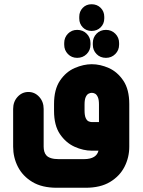

<svg xmlns="http://www.w3.org/2000/svg" viewBox="-20 -711 673 906"><path d="M354 -632Q354 -657 370.5 -674Q387 -691 412 -691Q438 -691 455 -674Q472 -657 472 -632V-624Q472 -599 455 -582Q438 -565 412 -565Q387 -565 370.5 -582Q354 -599 354 -624ZM344 -438Q318 -438 300.5 -456Q283 -474 283 -500V-508Q283 -534 300.5 -552Q318 -570 344 -570Q371 -570 389 -552Q407 -534 407 -508V-500Q407 -474 389 -456Q371 -438 344 -438ZM480 -438Q453 -438 435.5 -456Q418 -474 418 -500V-508Q418 -534 435.5 -552Q453 -570 480 -570Q506 -570 524 -552Q542 -534 542 -508V-500Q542 -474 524 -456Q506 -438 480 -438ZM445 0H413Q373 0 332 -18.5Q291 -37 263 -78Q235 -119 235 -188V-220Q235 -289 263 -330.5Q291 -372 332.5 -390Q374 -408 413 -408Q453 -408 493.5 -390Q534 -372 562 -330.5Q590 -289 590 -220V-19Q590 32 567.5 76Q545 120 499.5 147.5Q454 175 384 175H248Q178 175 132.5 147.5Q87 120 64.5 76Q42 32 42 -19V-197Q42 -231 63 -254Q84 -277 114 -277Q144 -277 165 -254Q186 -231 186 -197V-19Q186 -7 189 4Q192 15 199.5 23Q207 31 221.5 35.5Q236 40 259 40H374Q392 40 404 37Q416 34 424 29Q432 24 437 17Q442 10 444 2ZM447 -135V-218Q447 -241 441.5 -253Q436 -265 428.5 -269Q421 -273 413 -273Q406 -273 398 -269Q390 -265 384.5 -253Q379 -241 379 -218V-190Q379 -166 384.5 -154Q390 -142 398 -138.5Q406 -135 413 -135Z"/></svg>

Font: Beiruti Black
Style: Regular
Weight: 900
Designer: Arlette Boutros
Foundry: Boutros
Version: Version 1.41